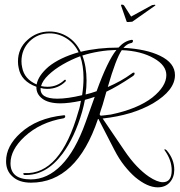

<svg xmlns="http://www.w3.org/2000/svg" viewBox="-20 -723 770 823"><path d="M656 80Q612 80 559 36Q536 16 513 -13Q490 -42 470 -81L402 -213H400Q308 60 113 60Q61 60 33 33Q6 9 6 -32Q6 -97 68 -153Q138 -217 254 -229Q257 -230 259 -227Q260 -224 259 -221Q258 -218 253 -216Q152 -199 85 -137Q25 -81 25 -23Q25 46 112 46Q183 46 243 -15Q303 -76 347 -199L386 -308Q375 -304 365 -301Q355 -298 344 -295Q339 -269 332 -244Q300 -134 248 -64Q177 31 84 27Q80 26 80 22Q80 18 84 19Q239 27 316 -245Q320 -256 322.5 -268Q325 -280 327 -291Q275 -280 239 -280Q188 -280 161.5 -300Q135 -320 136 -351Q70 -375 60 -432Q57 -445 57 -459Q57 -515 97 -551Q137 -588 192 -588Q234 -588 270 -565.5Q306 -543 326 -501Q399 -519 488 -519Q513 -547 543 -552Q550 -553 550 -548Q550 -539 540 -538Q525 -535 509 -518Q606 -513 666 -484Q730 -453 730 -401Q730 -336 636 -280Q548 -229 420 -215L513 -78Q540 -38 566.5 -10.5Q593 17 618 34Q654 58 678 58Q716 58 716 7Q716 -36 687 -77Q682 -83 687 -83Q690 -83 695 -78Q727 -40 727 5Q727 37 708 58.5Q689 80 656 80ZM137 -361Q144 -399 188 -437Q236 -476 317 -499Q299 -537 265 -558.5Q231 -580 193 -580Q142 -580 107 -546Q72 -511 72 -460Q72 -447 75 -434Q84 -384 137 -361ZM347 -318Q359 -321 371 -324.5Q383 -328 394 -332Q441 -462 479 -509Q403 -507 333 -485Q351 -438 351 -377Q351 -350 347 -318ZM411 -227 431 -229Q436 -230 442 -230.5Q448 -231 455 -232Q570 -256 633 -305Q693 -353 693 -401Q693 -443 640 -473Q584 -505 502 -508Q477 -472 442 -350Q470 -362 496 -376.5Q522 -391 545 -408Q549 -412 554 -412Q557 -412 557 -408Q557 -401 547 -395Q483 -352 436 -330L420 -274Q416 -262 412.5 -251.5Q409 -241 407 -233ZM226 -300Q269 -300 332 -315Q338 -354 338 -389Q338 -440 324 -482Q286 -468 249.5 -447Q213 -426 187.5 -401.5Q162 -377 156 -354Q169 -351 184 -351Q225 -351 256 -380Q259 -383 261 -380Q264 -377 261 -374Q229 -342 182 -342Q166 -342 154 -346Q150 -300 226 -300ZM523 -630 499 -699Q498 -701 500 -703H504Q509 -703 512 -699L542 -652L628 -699Q632 -702 639 -702Q646 -704 646 -700L645 -699L547 -630Q523 -627 523 -630Z"/></svg>

Font: Lovers Quarrel
Style: Regular
Weight: 400
Designer: Robert E. Leuschke
Foundry: Robert E. Leuschke
Version: Version 1.010; ttfautohint (v1.8.3)